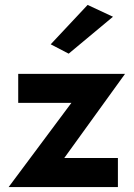

<svg xmlns="http://www.w3.org/2000/svg" viewBox="-20 -760 543 780"><path d="M270 -342 15 0H459V-118H241L488 -460H54V-342ZM439 -692 336 -740 186 -580 259 -542Z"/></svg>

Font: Jost SemiBold
Style: Regular
Weight: 600
Version: Version 3.710